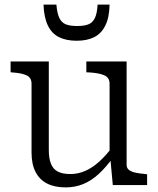

<svg xmlns="http://www.w3.org/2000/svg" viewBox="-20 -804 686 834"><path d="M192 -537V-152Q192 -117 201 -93.5Q210 -70 230.5 -59Q251 -48 286 -48Q319 -48 350 -61.5Q381 -75 411 -102Q441 -129 470 -168L471 -120Q441 -78 409 -48.5Q377 -19 341.5 -4.5Q306 10 265 10Q218 10 185 -6.5Q152 -23 134.5 -57Q117 -91 117 -141V-440Q117 -466 97 -476Q77 -486 38 -489L26 -490V-537ZM530 -537V-88Q530 -74 540 -66Q550 -58 568.5 -54Q587 -50 612 -48L619 -47V0H470L459 -119L456 -125V-440Q456 -466 435 -476Q414 -486 374 -489L355 -490V-537ZM313 -627Q358 -627 389 -642.5Q420 -658 437.5 -693Q455 -728 456 -784H404Q402 -747 392.5 -726.5Q383 -706 364.5 -698.5Q346 -691 315 -691Q284 -691 265.5 -698.5Q247 -706 237.5 -726.5Q228 -747 225 -784H169Q171 -728 188 -693Q205 -658 236.5 -642.5Q268 -627 313 -627Z"/></svg>

Font: Roboto Serif Light
Style: Regular
Weight: 300
Designer: Greg Gazdowicz
Foundry: Commercial Type
Version: Version 1.008